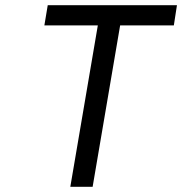

<svg xmlns="http://www.w3.org/2000/svg" viewBox="-20 -720 702 740"><path d="M650 -622H443L337 0H251L357 -622H151L164 -700H662Z"/></svg>

Font: Be Vietnam
Style: Italic
Weight: 400
Italic angle: -9.33299°
Designer: Gabriel Lam
Foundry: TypeRant
Version: Version 3.000